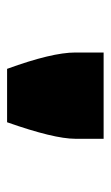

<svg xmlns="http://www.w3.org/2000/svg" viewBox="94 -908 311 539"><g transform="rotate(90 249.5 -638.5)"><path d="M173.3 -502.9Q127.4 -628.9 127.4 -694.3V-773.9H369.6V-694.3Q369.6 -634.8 323.2 -502.9Z"/></g></svg>

Font: Plaster
Style: Regular
Weight: 400
Designer: Eben Sorkin
Foundry: Eben Sorkin
Version: Version 1.007